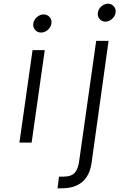

<svg xmlns="http://www.w3.org/2000/svg" viewBox="-20 -771 702 1038"><path d="M550 -654Q530 -654 518 -668.5Q506 -683 509 -703Q512 -723 528.5 -737Q545 -751 564 -751Q583 -751 595.5 -736.5Q608 -722 605 -703Q602 -683 585.5 -668.5Q569 -654 550 -654ZM238.5 -609.5Q222 -595 202 -595Q182 -595 169.5 -609.5Q157 -624 160 -644Q163 -664 179.5 -678.5Q196 -693 216 -693Q236 -693 248.5 -678.5Q261 -664 258 -644Q255 -624 238.5 -609.5ZM291 247 299 184H321Q367 184 385 162Q403 140 408 100L500 -550H567L475 110Q455 247 313 247ZM156 -500H222L151 0H85Z"/></svg>

Font: Oakes Grotesk Light
Style: Italic
Weight: 300
Italic angle: -8°
Designer: Samuel Oakes
Foundry: Samuel Oakes
Version: Version 1.000;PS 001.000;hotconv 1.0.88;makeotf.lib2.5.64775